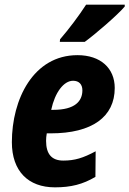

<svg xmlns="http://www.w3.org/2000/svg" viewBox="-20 -795 556 825"><path d="M237 -615H344C386 -645 487 -732 516 -767V-775H350C319 -727 276 -670 238 -626ZM216 10C285 10 336 -3 390 -35L391 -145C337 -116 301 -105 252 -105C203 -105 178 -132 178 -190C178 -200 179 -211 181 -222H198C376 -222 473 -293 473 -417C473 -502 412 -558 313 -558C123 -558 31 -368 31 -184C31 -60 101 10 216 10ZM200 -323C216 -398 254 -448 294 -448C320 -448 334 -432 334 -407C334 -361 303 -323 209 -323Z"/></svg>

Font: Noto Sans Display SemiCondensed Extra
Style: Italic
Weight: 800
Width: 4
Italic angle: -12°
Designer: Monotype Design Team
Foundry: Monotype Imaging Inc.
Version: Version 1.900